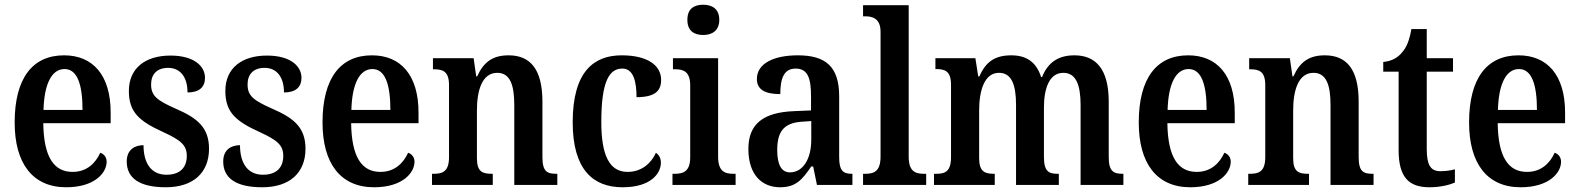

<svg xmlns="http://www.w3.org/2000/svg" viewBox="-20 -782 6677 812"><path d="M260 10C380 10 431 -51 431 -98C431 -118 419 -131 404 -136C384 -92 347 -55 287 -55C207 -55 165 -119 163 -261H448V-306C448 -464 373 -548 251 -548C118 -548 42 -452 42 -264C42 -91 118 10 260 10ZM329 -317H164C167 -428 199 -490 253 -490C308 -490 329 -422 329 -317Z M681 10C798 10 864 -52 864 -153C864 -243 814 -283 724 -322C645 -357 619 -376 619 -425C619 -468 644 -495 691 -495C741 -495 773 -458 773 -391C822 -391 847 -413 847 -453C847 -502 801 -547 701 -547C596 -547 525 -495 525 -397C525 -307 570 -269 669 -224C743 -190 770 -169 770 -123C770 -75 743 -43 684 -43C620 -43 587 -91 587 -168C551 -168 516 -150 516 -99C516 -30 568 10 681 10Z M1089 10C1206 10 1272 -52 1272 -153C1272 -243 1222 -283 1132 -322C1053 -357 1027 -376 1027 -425C1027 -468 1052 -495 1099 -495C1149 -495 1181 -458 1181 -391C1230 -391 1255 -413 1255 -453C1255 -502 1209 -547 1109 -547C1004 -547 933 -495 933 -397C933 -307 978 -269 1077 -224C1151 -190 1178 -169 1178 -123C1178 -75 1151 -43 1092 -43C1028 -43 995 -91 995 -168C959 -168 924 -150 924 -99C924 -30 976 10 1089 10Z M1562 10C1682 10 1733 -51 1733 -98C1733 -118 1721 -131 1706 -136C1686 -92 1649 -55 1589 -55C1509 -55 1467 -119 1465 -261H1750V-306C1750 -464 1675 -548 1553 -548C1420 -548 1344 -452 1344 -264C1344 -91 1420 10 1562 10ZM1631 -317H1466C1469 -428 1501 -490 1555 -490C1610 -490 1631 -422 1631 -317Z M1807 0H2064V-47H2060C2021 -47 1997 -55 1997 -113V-315C1997 -398 2018 -474 2083 -474C2137 -474 2155 -423 2155 -338V0H2337V-47H2333C2294 -47 2274 -56 2274 -118V-352C2274 -489 2223 -548 2131 -548C2065 -548 2026 -521 1998 -459H1994L1983 -536H1811V-489H1816C1853 -489 1879 -480 1879 -422V-118C1879 -56 1852 -47 1813 -47H1807Z M2613 10C2732 10 2775 -48 2775 -94C2775 -113 2767 -127 2754 -136C2734 -91 2693 -55 2634 -55C2556 -55 2523 -128 2523 -266C2523 -441 2558 -492 2612 -492C2659 -492 2672 -437 2672 -371C2753 -371 2776 -400 2776 -444C2776 -506 2718 -548 2609 -548C2493 -548 2402 -481 2402 -265C2402 -65 2488 10 2613 10Z M2954 -634C2991 -634 3022 -652 3022 -698C3022 -745 2991 -762 2954 -762C2915 -762 2887 -745 2887 -698C2887 -652 2915 -634 2954 -634ZM2824 0H3091V-47H3081C3043 -47 3017 -59 3017 -120V-536H2826V-489H2837C2873 -489 2899 -477 2899 -420V-117C2899 -59 2872 -47 2834 -47H2824Z M3279 10C3347 10 3373 -23 3411 -78H3419L3435 0H3585V-47H3582C3543 -47 3529 -63 3529 -118V-375C3529 -502 3470 -548 3354 -548C3255 -548 3181 -515 3181 -448C3181 -404 3214 -384 3280 -384C3280 -450 3295 -492 3345 -492C3398 -492 3410 -448 3410 -373V-315L3339 -312C3209 -307 3145 -259 3145 -152C3145 -41 3204 10 3279 10ZM3321 -53C3284 -53 3267 -87 3267 -147C3267 -222 3292 -261 3368 -267L3411 -270V-191C3411 -110 3376 -53 3321 -53Z M3630 0H3897V-47H3887C3849 -47 3823 -59 3823 -120V-760H3630V-713H3640C3668 -713 3704 -705 3704 -648V-120C3704 -59 3678 -47 3640 -47H3630Z M3930 0H4187V-47H4184C4146 -47 4121 -55 4121 -113V-315C4121 -399 4143 -474 4205 -474C4258 -474 4277 -424 4277 -338V0H4458V-47H4454C4416 -47 4395 -56 4395 -118V-328C4395 -406 4417 -474 4477 -474C4530 -474 4550 -424 4550 -338V0H4731V-47H4729C4690 -47 4669 -56 4669 -118V-352C4669 -489 4615 -548 4524 -548C4459 -548 4413 -521 4387 -456H4383C4362 -523 4317 -548 4257 -548C4188 -548 4149 -521 4122 -459H4117L4105 -536H3936V-490H3938C3977 -490 4002 -481 4002 -423V-118C4002 -56 3977 -47 3939 -47H3930Z M5014 10C5134 10 5185 -51 5185 -98C5185 -118 5173 -131 5158 -136C5138 -92 5101 -55 5041 -55C4961 -55 4919 -119 4917 -261H5202V-306C5202 -464 5127 -548 5005 -548C4872 -548 4796 -452 4796 -264C4796 -91 4872 10 5014 10ZM5083 -317H4918C4921 -428 4953 -490 5007 -490C5062 -490 5083 -422 5083 -317Z M5259 0H5516V-47H5512C5473 -47 5449 -55 5449 -113V-315C5449 -398 5470 -474 5535 -474C5589 -474 5607 -423 5607 -338V0H5789V-47H5785C5746 -47 5726 -56 5726 -118V-352C5726 -489 5675 -548 5583 -548C5517 -548 5478 -521 5450 -459H5446L5435 -536H5263V-489H5268C5305 -489 5331 -480 5331 -422V-118C5331 -56 5304 -47 5265 -47H5259Z M6026 10C6076 10 6115 -2 6133 -10V-66C6114 -61 6095 -58 6071 -58C6030 -58 6014 -85 6014 -151V-479H6125V-536H6014V-659H5949C5940 -609 5928 -581 5910 -561C5893 -539 5866 -523 5830 -520V-479H5895V-147C5895 -30 5940 10 6026 10Z M6411 10C6531 10 6582 -51 6582 -98C6582 -118 6570 -131 6555 -136C6535 -92 6498 -55 6438 -55C6358 -55 6316 -119 6314 -261H6599V-306C6599 -464 6524 -548 6402 -548C6269 -548 6193 -452 6193 -264C6193 -91 6269 10 6411 10ZM6480 -317H6315C6318 -428 6350 -490 6404 -490C6459 -490 6480 -422 6480 -317Z"/></svg>

Font: Noto Serif Georgian Condensed SemiBold
Style: Regular
Weight: 600
Width: 3
Designer: Monotype Design Team, Akaki Razmadze
Foundry: Google LLC
Version: Version 2.003